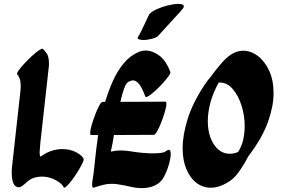

<svg xmlns="http://www.w3.org/2000/svg" viewBox="-20 -960 1442 984"><path d="M199 -710Q207 -704 219 -687Q231 -670 231 -632Q231 -626 230.5 -620Q230 -614 229 -608L187 -230Q186 -212 184.5 -199.5Q183 -187 183 -178Q183 -162 188 -157Q216 -178 244.5 -187Q273 -196 298 -196Q341 -196 371.5 -179Q402 -162 408 -147Q411 -141 402 -122.5Q393 -104 378.5 -80.5Q364 -57 348.5 -36.5Q333 -16 321 -5Q309 6 306 -1Q299 -18 266 -36.5Q233 -55 193 -55Q175 -55 156.5 -49.5Q138 -44 121 -30Q120 -30 120 -29Q106 -16 95 -8Q84 0 79 0Q57 0 48.5 -21Q40 -42 40 -75Q40 -96 43 -118L85 -496L86 -518Q86 -547 79 -561.5Q72 -576 69 -578Q64 -582 74.5 -597.5Q85 -613 103.5 -633Q122 -653 142.5 -672Q163 -691 179 -702Q195 -713 199 -710Z M506 -438H519Q536 -495 559 -546Q582 -597 614 -635.5Q646 -674 689 -693Q708 -701 727 -701Q761 -701 796 -675.5Q831 -650 853 -591Q855 -585 843.5 -569Q832 -553 813.5 -532.5Q795 -512 775.5 -494.5Q756 -477 741.5 -468Q727 -459 725 -465Q706 -515 691 -531.5Q676 -548 662 -548Q656 -548 650 -545.5Q644 -543 639 -541Q627 -535 617 -509Q607 -483 597 -438L829 -439Q833 -439 833 -429Q833 -415 825.5 -389Q818 -363 807.5 -335.5Q797 -308 786 -288.5Q775 -269 769 -269L564 -268Q561 -248 557 -227Q553 -206 548 -183Q561 -186 574 -187.5Q587 -189 599 -189Q612 -189 625.5 -187.5Q639 -186 653 -184Q676 -180 706 -177Q736 -174 764 -174Q787 -174 805.5 -176.5Q824 -179 831 -186Q840 -192 845 -192Q855 -192 855 -171Q855 -152 847 -122Q839 -92 826 -65Q813 -38 799 -26Q778 -9 755 -2.5Q732 4 708 4Q678 4 648.5 -3Q619 -10 593 -14Q573 -18 554 -18Q531 -18 510.5 -13Q490 -8 466 0Q466 0 464 1Q462 2 460 2Q457 2 454.5 -1Q452 -4 452 -14Q452 -23 455 -41Q460 -67 466 -129Q472 -191 483 -268H446Q442 -268 442 -278Q442 -292 449.5 -318Q457 -344 467.5 -371.5Q478 -399 488.5 -418.5Q499 -438 506 -438ZM688 -772Q693 -779 702 -797Q711 -815 720.5 -835.5Q730 -856 737 -870.5Q744 -885 744 -885Q755 -900 782.5 -912.5Q810 -925 841 -932.5Q872 -940 894 -940Q922 -940 922 -928Q922 -922 918 -917Q917 -915 904 -900.5Q891 -886 872.5 -866Q854 -846 836 -826Q818 -806 806 -793Q794 -780 794 -780Q787 -769 761.5 -762Q736 -755 715 -755Q699 -755 690.5 -759Q682 -763 688 -772Z M1166 -38Q1111 2 1060 2Q1019 2 986.5 -23Q954 -48 935 -93.5Q916 -139 916 -201Q916 -268 942 -351Q968 -434 1029 -526Q1044 -549 1062 -569Q1083 -599 1111.5 -632Q1140 -665 1163 -680Q1194 -700 1226 -700Q1266 -700 1301.5 -673Q1337 -646 1359.5 -597.5Q1382 -549 1382 -482Q1382 -416 1353.5 -335.5Q1325 -255 1257 -165Q1254 -161 1252 -158Q1236 -126 1212 -90.5Q1188 -55 1166 -38ZM1045 -340Q1045 -267 1076.5 -219.5Q1108 -172 1158 -172Q1179 -172 1200 -181Q1218 -208 1226 -242.5Q1234 -277 1234 -314Q1234 -369 1217.5 -420Q1201 -471 1172.5 -504Q1144 -537 1107 -537Q1104 -537 1101 -537Q1072 -485 1058.5 -434.5Q1045 -384 1045 -340Z"/></svg>

Font: Ga Maamli
Style: Regular
Weight: 400
Designer: Afotey Clement Nii Odai, Ama Asantewa Diaka, David Abbey-Thompson
Foundry: Sorkin Type Co.
Version: Version 1.000; ttfautohint (v1.8.4.7-5d5b)